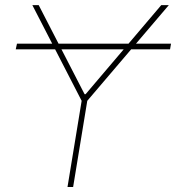

<svg xmlns="http://www.w3.org/2000/svg" viewBox="-20 -748 704 768"><path d="M664.1 -573.2 660.2 -550.8H43L47.9 -573.2ZM109.4 -727.5H134.8L318.4 -371.1H322.3L625 -727.5H655.3L329.1 -344.7L272.5 0H250L306.6 -344.7Z"/></svg>

Font: Inter Tight Thin
Style: Italic
Weight: 250
Italic angle: -9.39999°
Designer: Rasmus Andersson
Foundry: rsms
Version: Version 3.004